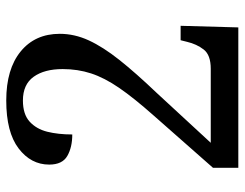

<svg xmlns="http://www.w3.org/2000/svg" viewBox="-102 -662 764 599"><g transform="rotate(-90 279.5 -362.0)"><path d="M56 0V-79L219 -264Q274 -326 305.5 -372Q337 -418 350.5 -459.5Q364 -501 364 -548Q364 -605 340 -638.5Q316 -672 266 -672Q223 -672 200 -651Q177 -630 168.5 -596Q160 -562 160 -518Q120 -518 93 -533.5Q66 -549 66 -590Q66 -647 116.5 -685.5Q167 -724 266 -724Q364 -724 419 -679Q474 -634 474 -557Q474 -511 453.5 -466.5Q433 -422 392.5 -371Q352 -320 290 -255L134 -86H365Q408 -86 425 -108Q442 -130 449 -160L454 -180H499L494 0Z"/></g></svg>

Font: Noto Serif Khojki Medium
Style: Regular
Weight: 500
Version: Version 2.003